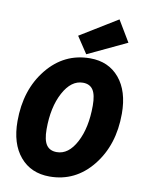

<svg xmlns="http://www.w3.org/2000/svg" viewBox="-98 -967 795 1048"><g transform="rotate(10 300.0 -443.5)"><path d="M250 12Q147 12 86.5 -59.5Q26 -131 26 -256Q26 -430 120 -546Q214 -662 358 -662Q460 -662 520 -590.5Q580 -519 580 -394Q580 -220 486.5 -104Q393 12 250 12ZM266 -126Q331 -126 373.5 -206.5Q416 -287 416 -410Q416 -470 398 -497Q380 -524 342 -524Q277 -524 233.5 -443Q190 -362 190 -240Q190 -180 208.5 -153Q227 -126 266 -126ZM332 -680 271 -772 478 -899 548 -782Z"/></g></svg>

Font: TypoPRO Source Code Pro
Style: Italic
Weight: 900
Italic angle: -11°
Monospace: yes
Designer: Paul D. Hunt, Teo Tuominen
Foundry: Adobe Systems Incorporated
Version: Version 1.030;PS 1.0;hotconv 1.0.84;makeotf.lib2.5.63406